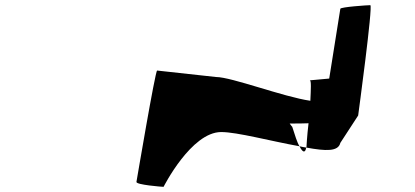

<svg xmlns="http://www.w3.org/2000/svg" viewBox="-20 -723 1606 743"><path d="M508 -19C506 -8 606 0 613 0C613 0 720 -212 836 -212C898 -212 1027 -177 1139 -157C1129 -173 1122 -199 1111 -232C1107 -236 1105 -240 1101 -245C1130 -245 1152 -245 1174 -246C1168 -196 1166 -154 1166 -154L1165 -152C1241 -138 1289 -136 1297 -170L1366 -276C1367 -284 1424 -703 1413 -703C1403 -703 1298 -696 1297 -689L1254 -419C1217 -415 1171 -412 1179 -412C1185 -412 1183 -377 1181 -333C1077 -348 876 -425 816 -425L588 -450C581 -450 510 -30 508 -19ZM1139 -157C1151 -133 1161 -129 1165 -152C1157 -153 1147 -155 1139 -157Z"/></svg>

Font: Ampere
Style: SuExtIta
Weight: 400
Version: Version 1